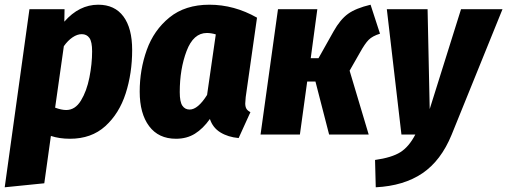

<svg xmlns="http://www.w3.org/2000/svg" viewBox="-45 -571 2153 815"><path d="M80 -532H229L228 -479Q291 -551 372 -551Q442 -551 479 -501Q516 -451 516 -359Q516 -260 488.5 -174.5Q461 -89 402 -35.5Q343 18 252 18Q207 18 171 6L143 207L-25 224ZM346 -353Q346 -394 334.5 -410Q323 -426 302 -426Q283 -426 263 -412.5Q243 -399 226 -375L189 -114Q216 -104 236 -104Q274 -104 298.5 -144Q323 -184 334.5 -242Q346 -300 346 -353Z M1046 -496 998 -159Q996 -139 996 -132Q996 -118 1001 -109.5Q1006 -101 1018 -95L968 15Q923 11 890.5 -9Q858 -29 846 -66Q817 -25 782.5 -3.5Q748 18 702 18Q628 18 588 -35.5Q548 -89 548 -182Q548 -275 578 -359Q608 -443 674.5 -497Q741 -551 844 -551Q949 -551 1046 -496ZM718 -180Q718 -139 729 -122.5Q740 -106 760 -106Q795 -106 834 -168L871 -425Q851 -431 833 -431Q776 -431 747 -354.5Q718 -278 718 -180Z M1568 -428Q1536 -418 1520 -402Q1504 -386 1483 -348L1439 -271L1520 0H1352L1294 -225H1259L1228 0H1061L1135 -532H1302L1274 -324H1307L1371 -438Q1399 -488 1432 -512Q1465 -536 1528 -551Z M1872 1Q1827 111 1748 164.5Q1669 218 1550 224L1547 108Q1618 98 1654.5 75Q1691 52 1718 0H1659L1597 -532H1770L1779 -108L1912 -532H2088Z"/></svg>

Font: Fira Sans Condensed ExtraBold
Style: Italic
Weight: 800
Width: 3
Italic angle: -8°
Designer: bBox Type GmbH & Carrois Corporate GbR & Edenspiekermann AG
Foundry: bBox Type GmbH & Carrois Corporate GbR & Edenspiekermann AG
Version: Version 4.301